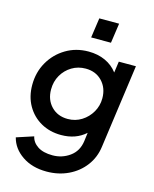

<svg xmlns="http://www.w3.org/2000/svg" viewBox="-141 -858 939 1170"><g transform="rotate(15 328.5 -272.5)"><path d="M267 220Q176 220 113 177Q50 134 33 67L140 32Q148 69 183 92Q218 115 277 115Q337 115 385 80.5Q433 46 442 -18L449 -73Q388 -18 295 -18Q224 -18 168 -49.5Q112 -81 79.5 -137.5Q47 -194 47 -268Q47 -348 84 -412.5Q121 -477 184.5 -515Q248 -553 327 -553Q386 -553 433 -531.5Q480 -510 510 -470L520 -541H628L555 -14Q546 55 506 108Q466 161 404 190.5Q342 220 267 220ZM309 -123Q357 -123 396 -147.5Q435 -172 458 -212Q481 -252 481 -299Q481 -364 441 -406Q401 -448 337 -448Q289 -448 250 -424.5Q211 -401 188 -361Q165 -321 165 -271Q165 -206 205 -164.5Q245 -123 309 -123ZM319 -640 337 -765H462L444 -640Z"/></g></svg>

Font: Plus Jakarta Sans SemiBold
Style: Italic
Weight: 600
Italic angle: -8°
Designer: Gumpita Rahayu
Foundry: Tokotype
Version: Version 2.071; ttfautohint (v1.8.4.7-5d5b);gftools[0.9.29]